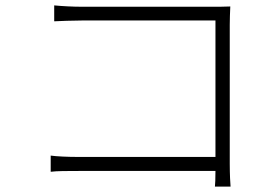

<svg xmlns="http://www.w3.org/2000/svg" viewBox="-20 -691 1040 712"><path d="M835 1C834 -6 832 -47 832 -83V-599C832 -618 833 -646 834 -667C811 -666 790 -666 767 -666H282C251 -666 212 -668 181 -671V-612C202 -613 248 -615 283 -615H779V-109H271C231 -109 189 -111 168 -114V-54C191 -57 229 -57 272 -57H779C779 -29 778 -6 777 1Z"/></svg>

Font: Spoqa Han Sans Neo Light
Style: Regular
Weight: 300
Designer: [Spoqa Han Sans Neo] Dong-huui Kim  Younghwa Kang  Yujin Lee  [Noto Sans] Ryoko NISHIZUKA  (kana & ideographs); Paul D. 
Foundry: Spoqa (http://www.spoqa-han-sans.com)
Version: Version 1.000